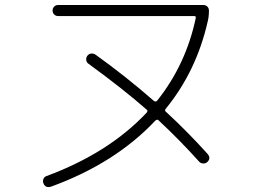

<svg xmlns="http://www.w3.org/2000/svg" viewBox="-20 -727 1040 765"><path d="M183.6 16.6Q161.1 23.4 153.3 3.9Q149.4 -3.9 152.8 -13.2Q156.2 -22.5 165 -25.4Q413.1 -117.2 564.5 -278.3Q570.3 -286.1 564.5 -290Q473.6 -370.1 333 -472.7Q325.2 -477.5 323.7 -487.3Q322.3 -497.1 328.1 -504.9Q334 -512.7 343.3 -513.7Q352.5 -514.6 361.3 -508.8Q482.4 -421.9 592.8 -325.2Q600.6 -319.3 606.4 -326.2Q720.7 -469.7 759.8 -654.3Q761.7 -663.1 753.9 -663.1H210.9Q202.1 -663.1 195.8 -669.4Q189.5 -675.8 189.5 -685.1Q189.5 -694.3 195.8 -700.7Q202.1 -707 210.9 -707H791Q799.8 -707 806.2 -700.7Q812.5 -694.3 812.5 -684.6Q812.5 -660.2 807.6 -641.6Q762.7 -443.4 640.6 -293.9Q634.8 -286.1 640.6 -282.2Q725.6 -204.1 806.6 -114.3Q822.3 -96.7 805.7 -81.1Q798.8 -75.2 789.1 -75.7Q779.3 -76.2 773.4 -83Q696.3 -168.9 611.3 -248Q606.4 -252.9 598.6 -246.1Q438.5 -76.2 183.6 16.6Z"/></svg>

Font: Rounded Mgen+ 2m light
Style: Regular
Weight: 200
Designer: [Source Han Sans]
Ryoko NISHIZUKA  (kana & ideographs); Paul D. Hunt (Latin, Greek & Cyrillic); Wenlong ZHANG  (bopomofo
Version: Version 1.059.20150602